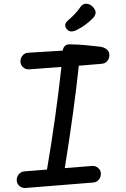

<svg xmlns="http://www.w3.org/2000/svg" viewBox="-20 -972 660 1005"><path d="M112.5 12Q94.5 13 81 0.8Q67.5 -11.5 67.5 -29.5Q67.5 -47.5 79.2 -60.8Q91 -74 108.5 -75L226 -84.5Q272.5 -357.5 301.5 -621.5L131.5 -609Q114 -608 100.5 -620.2Q87 -632.5 87 -650.5Q87 -668.5 98.8 -682Q110.5 -695.5 128 -696L308 -707Q314 -740 344 -740Q365 -740 389 -738.5Q413 -737 428.8 -735.5Q444.5 -734 470 -731.2Q495.5 -728.5 505 -727.5Q525 -724.5 538.8 -713.5Q552.5 -702.5 552.5 -683.5Q552.5 -665.5 541 -652.2Q529.5 -639 511.5 -638L392.5 -628Q368 -395.5 319 -92L462.5 -103.5Q480.5 -104.5 494.2 -92.5Q508 -80.5 508 -62.5Q508 -44 496.5 -30.8Q485 -17.5 467 -16.5ZM331.5 -817.5Q348.5 -798.5 381.5 -815Q430 -839.5 467 -877.5Q495.5 -907.5 464 -938Q449 -952.5 430.5 -952.5Q412 -952.5 399.5 -933.5Q376 -899 337 -866Q308.5 -842 331.5 -817.5Z"/></svg>

Font: Monaspace Radon
Style: Regular
Weight: 400
Designer: Riley Cran & the Lettermatic Team
Foundry: Lettermatic
Version: Version 1.000 (Monaspace Radon)